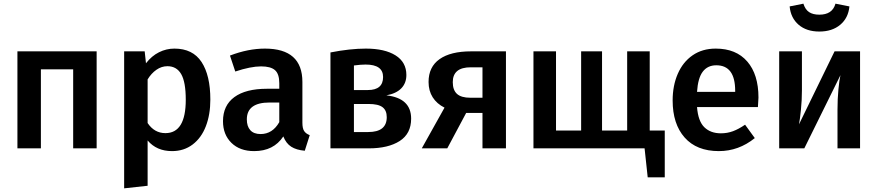

<svg xmlns="http://www.w3.org/2000/svg" viewBox="-20 -809 4785 1047"><path d="M379 -431H203V0H75V-529H507V0H379Z M1127 -266Q1127 -184 1102.5 -120.5Q1078 -57 1030.5 -21Q983 15 918 15Q834 15 785 -43V204L657 218V-529H769L776 -464Q807 -504 847 -524Q887 -544 931 -544Q1031 -544 1079 -471Q1127 -398 1127 -266ZM993 -265Q993 -362 968 -405Q943 -448 893 -448Q861 -448 833 -428.5Q805 -409 785 -376V-138Q822 -83 882 -83Q993 -83 993 -265Z M1669 -72 1642 13Q1596 9 1568 -9Q1540 -27 1525 -65Q1472 15 1366 15Q1288 15 1242 -30Q1196 -75 1196 -148Q1196 -234 1258 -279.5Q1320 -325 1436 -325H1503V-355Q1503 -406 1479.5 -426.5Q1456 -447 1404 -447Q1347 -447 1263 -419L1234 -506Q1333 -544 1425 -544Q1629 -544 1629 -362V-140Q1629 -109 1638.5 -94.5Q1648 -80 1669 -72ZM1503 -143V-250H1450Q1326 -250 1326 -158Q1326 -120 1345 -99Q1364 -78 1401 -78Q1466 -78 1503 -143Z M2222 -162Q2222 -80 2159.5 -40Q2097 0 1991 0H1782V-523Q1889 -544 1975 -544Q2078 -544 2137 -507Q2196 -470 2196 -400Q2196 -356 2168.5 -327.5Q2141 -299 2087 -289Q2222 -274 2222 -162ZM1910 -452V-318H1986Q2069 -318 2069 -389Q2069 -457 1974 -457Q1947 -457 1910 -452ZM2089 -170Q2089 -207 2066 -224.5Q2043 -242 1990 -242H1910V-89H1988Q2089 -89 2089 -170Z M2739 -529V0H2611V-193H2522L2419 0H2280L2404 -222Q2362 -243 2339.5 -278.5Q2317 -314 2317 -362Q2317 -444 2377 -486.5Q2437 -529 2549 -529ZM2611 -276V-442H2547Q2449 -442 2449 -361Q2449 -318 2472 -297Q2495 -276 2545 -276Z M3605 -97V158H3512L3495 0H2889V-529H3012V-97H3149V-529H3263V-97H3400V-529H3523V-97Z M4113 -225H3781Q3787 -148 3821 -115Q3855 -82 3911 -82Q3946 -82 3977 -93.5Q4008 -105 4043 -129L4096 -56Q4008 15 3900 15Q3779 15 3713.5 -59Q3648 -133 3648 -261Q3648 -342 3676 -406.5Q3704 -471 3757 -507.5Q3810 -544 3883 -544Q3994 -544 4055 -473.5Q4116 -403 4116 -277Q4116 -267 4113 -225ZM3989 -314Q3989 -453 3886 -453Q3839 -453 3812.5 -418.5Q3786 -384 3781 -308H3989Z M4670 0H4547V-212Q4547 -270 4552 -321.5Q4557 -373 4563 -399L4366 0H4229V-529H4353V-317Q4353 -263 4347.5 -209.5Q4342 -156 4337 -131L4531 -529H4670ZM4286 -774 4361 -789Q4371 -757 4392 -743Q4413 -729 4448 -729Q4483 -729 4505 -743.5Q4527 -758 4536 -789L4612 -774Q4606 -711 4562 -674Q4518 -637 4448 -637Q4378 -637 4335 -674Q4292 -711 4286 -774Z"/></svg>

Font: Fira Sans Medium
Style: Regular
Weight: 500
Designer: bBox Type GmbH & Carrois Corporate GbR & Edenspiekermann AG
Foundry: bBox Type GmbH & Carrois Corporate GbR & Edenspiekermann AG
Version: Version 4.301